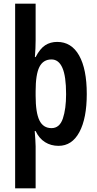

<svg xmlns="http://www.w3.org/2000/svg" viewBox="-20 -831 526 1040"><path d="M450 -322Q450 -190 410 -115.5Q370 -41 297 -41Q256 -41 224 -61Q192 -81 173 -121H168Q170 -93 171.5 -73Q173 -53 173 -38V189H62V-811H173V-613Q173 -594 172 -569.5Q171 -545 169 -522H173Q197 -568 225 -586Q253 -604 290 -604Q367 -604 408.5 -530.5Q450 -457 450 -322ZM338 -321Q338 -418 318 -463.5Q298 -509 259 -509Q214 -509 193.5 -468.5Q173 -428 173 -337V-313Q173 -221 193.5 -179Q214 -137 259 -137Q303 -137 320.5 -189Q338 -241 338 -321Z"/></svg>

Font: Noto Sans Tamil UI ExtraCondensed SemiBold
Style: Regular
Weight: 600
Width: 2
Designer: Jelle Bosma - Monotype Design Team
Foundry: Monotype Imaging Inc.
Version: Version 2.004; ttfautohint (v1.8.4.7-5d5b)